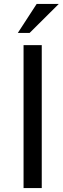

<svg xmlns="http://www.w3.org/2000/svg" viewBox="-20 -959 320 979"><path d="M192.9 -729V0H100.1V-729ZM167 -939H279.8L130.9 -791H70.8Z"/></svg>

Font: SolaimanLipi
Style: Normal
Weight: 400
Designer: Solaiman Karim
Foundry: Al Mamun Sumon
Version: Version 2.000